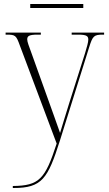

<svg xmlns="http://www.w3.org/2000/svg" viewBox="-20 -699 544 959"><path d="M131 -659H396V-679H131ZM44 230V240H48C190 240 219 193 279 4L425 -462C443 -520 449 -526 495 -526H500V-536H338V-526H371C414 -526 421 -518 421 -501C421 -488 414 -464 405 -434L327 -188C309 -129 292 -76 280 -35C265 -80 238 -151 210 -231L140 -426C124 -470 116 -490 116 -502C116 -519 125 -526 168 -526H184V-536H8V-526H13C57 -526 61 -522 79 -472L263 18C206 194 177 229 44 230Z"/></svg>

Font: Noto Serif Display SemiCondensed ExtraLight
Style: Regular
Weight: 200
Width: 4
Designer: Monotype Design Team
Foundry: Monotype Imaging Inc.
Version: Version 2.009